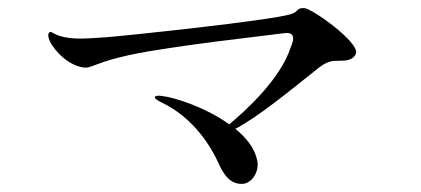

<svg xmlns="http://www.w3.org/2000/svg" viewBox="-20 -591 1040 474"><path d="M299 -455C404 -478 646 -504 681 -509C716 -514 701 -483 698 -475C672 -394 584 -316 546 -284C489 -325 414 -350 380 -354C368 -356 363 -354 362 -351C362 -347 370 -343 377 -339C458 -301 501 -229 520 -187C539 -144 559 -137 577 -137C602 -137 621 -168 615 -195C609 -225 588 -251 561 -273C617 -302 698 -369 756 -415C787 -441 797 -441 820 -441C832 -441 854 -442 859 -460C866 -487 751 -570 731 -571C711 -572 718 -562 698 -556C646 -540 292 -503 242 -499C193 -496 159 -492 125 -503C111 -508 105 -516 101 -510C97 -505 100 -497 103 -489C114 -466 151 -426 191 -424C208 -424 221 -438 299 -455Z"/></svg>

Font: Shippori Mincho
Style: Regular
Weight: 400
Designer: Bonji Tadano  Ryoko NISHIZUKA  (kana & ideographs); Frank Grießhammer (Latin, Greek & Cyrillic); Wenlong ZHANG  (bopomof
Foundry: Adobe Systems Incorporated
Version: Version 1.003;PS 1.001;hotconv 16.6.54;makeotf.lib2.5.65590